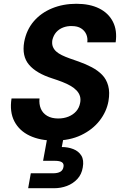

<svg xmlns="http://www.w3.org/2000/svg" viewBox="-20 -732 657 1016"><path d="M268 12Q192 12 137 -14Q82 -40 56 -90Q30 -140 41 -211H189Q186 -181 196 -157Q206 -133 229.5 -119Q253 -105 288 -105Q318 -105 342.5 -115Q367 -125 383 -143Q399 -161 404 -187Q408 -207 403 -223.5Q398 -240 385 -253.5Q372 -267 353 -278Q334 -289 309.5 -298.5Q285 -308 257 -317Q172 -344 133.5 -389.5Q95 -435 108 -510Q120 -574 158.5 -619Q197 -664 255.5 -688Q314 -712 384 -712Q455 -712 504.5 -687.5Q554 -663 577.5 -617Q601 -571 592 -508H442Q445 -531 436.5 -550.5Q428 -570 409 -582Q390 -594 361 -594Q336 -595 314 -586.5Q292 -578 277.5 -561.5Q263 -545 257 -520Q254 -500 259.5 -485.5Q265 -471 277 -460Q289 -449 307.5 -440Q326 -431 348.5 -423Q371 -415 397 -406Q434 -393 466 -376Q498 -359 520.5 -336Q543 -313 552.5 -278.5Q562 -244 554 -197Q544 -141 507 -93.5Q470 -46 409.5 -17Q349 12 268 12ZM129 264 143 185H260Q285 185 299 177Q313 169 316 151Q319 134 307.5 126.5Q296 119 271 119H208L231 -7H317L307 46Q340 46 368 57Q396 68 410.5 91.5Q425 115 418 154Q412 191 389 215.5Q366 240 334 252Q302 264 267 264Z"/></svg>

Font: DM Sans 9pt ExtraBold
Style: Italic
Weight: 800
Italic angle: -10°
Version: Version 4.004;gftools[0.9.30]